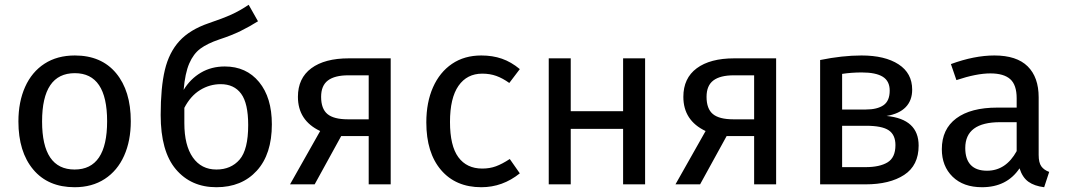

<svg xmlns="http://www.w3.org/2000/svg" viewBox="-20 -771 4458 803"><path d="M527 -264Q527 -182 499 -119.5Q471 -57 418 -22.5Q365 12 292 12Q181 12 119 -62Q57 -136 57 -263Q57 -345 85 -407.5Q113 -470 166 -504.5Q219 -539 293 -539Q404 -539 465.5 -465Q527 -391 527 -264ZM156 -263Q156 -62 292 -62Q428 -62 428 -264Q428 -465 293 -465Q156 -465 156 -263Z M1117 -251Q1117 -126 1054 -57Q991 12 885 12Q779 12 715.5 -63Q652 -138 652 -290Q652 -405 669.5 -478.5Q687 -552 730.5 -599.5Q774 -647 853 -674Q912 -694 947.5 -710Q983 -726 1020 -751L1059 -682Q1024 -660 986.5 -641.5Q949 -623 897 -606Q847 -589 818 -567.5Q789 -546 771.5 -505.5Q754 -465 748 -395Q776 -441 820 -467Q864 -493 920 -493Q1010 -493 1063.5 -428Q1117 -363 1117 -251ZM1018 -248Q1018 -339 988.5 -379Q959 -419 903 -419Q857 -419 817 -394.5Q777 -370 751 -320V-256Q751 -163 786.5 -112.5Q822 -62 885 -62Q946 -62 982 -103.5Q1018 -145 1018 -248Z M1614 -527V0H1522V-202H1407L1296 0H1193L1319 -223Q1226 -267 1226 -366Q1226 -444 1282 -485.5Q1338 -527 1439 -527ZM1522 -272V-456H1437Q1380 -456 1351.5 -434.5Q1323 -413 1323 -366Q1323 -316 1349.5 -294Q1376 -272 1435 -272Z M2154 -482 2110 -424Q2082 -444 2055.5 -453.5Q2029 -463 1997 -463Q1933 -463 1897.5 -412Q1862 -361 1862 -261Q1862 -161 1897 -113.5Q1932 -66 1997 -66Q2028 -66 2054 -75.5Q2080 -85 2112 -106L2154 -46Q2082 12 1993 12Q1886 12 1824.5 -60Q1763 -132 1763 -259Q1763 -343 1791 -406Q1819 -469 1870.5 -504Q1922 -539 1993 -539Q2040 -539 2079 -525.5Q2118 -512 2154 -482Z M2586 -232H2367V0H2275V-527H2367V-306H2586V-527H2678V0H2586Z M3226 -527V0H3134V-202H3019L2908 0H2805L2931 -223Q2838 -267 2838 -366Q2838 -444 2894 -485.5Q2950 -527 3051 -527ZM3134 -272V-456H3049Q2992 -456 2963.5 -434.5Q2935 -413 2935 -366Q2935 -316 2961.5 -294Q2988 -272 3047 -272Z M3822 -162Q3822 -79 3761.5 -39.5Q3701 0 3600 0H3410V-520Q3503 -539 3583 -539Q3681 -539 3738 -502Q3795 -465 3795 -396Q3795 -351 3768 -323Q3741 -295 3688 -286Q3822 -273 3822 -162ZM3502 -462V-313H3601Q3649 -313 3675 -331Q3701 -349 3701 -392Q3701 -432 3672 -450Q3643 -468 3584 -468Q3542 -468 3502 -462ZM3725 -164Q3725 -207 3697 -226Q3669 -245 3602 -245H3502V-72H3600Q3659 -72 3692 -92Q3725 -112 3725 -164Z M4368 -52 4347 12Q4306 7 4281 -11Q4256 -29 4244 -67Q4191 12 4087 12Q4009 12 3964 -32Q3919 -76 3919 -147Q3919 -231 3979.5 -276Q4040 -321 4151 -321H4232V-360Q4232 -416 4205 -440Q4178 -464 4122 -464Q4064 -464 3980 -436L3957 -503Q4055 -539 4139 -539Q4232 -539 4278 -493.5Q4324 -448 4324 -364V-123Q4324 -91 4335 -75.5Q4346 -60 4368 -52ZM4232 -139V-260H4163Q4017 -260 4017 -152Q4017 -105 4040 -81Q4063 -57 4108 -57Q4187 -57 4232 -139Z"/></svg>

Font: Fira GO
Style: Regular
Weight: 400
Designer: Carrois Corporate
Foundry: Carrois Corporate GbR
Version: Version 0.300